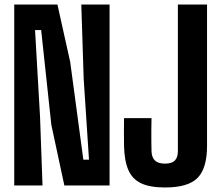

<svg xmlns="http://www.w3.org/2000/svg" viewBox="-20 -820 970 849"><path d="M43 0V-800H234L290.5 -545.5L348.5 -114H373.5L350 -472L339.5 -800H464.5V0H264.5L207 -268L162 -687H135L157 -305L168 0ZM709.5 9Q643 9 604 -9.5Q565 -28 547.5 -68.5Q530 -109 528.5 -174.5Q528 -203 528 -235.8Q528 -268.5 528.5 -297.5H650Q649.5 -277 649.2 -250.5Q649 -224 649.2 -197.8Q649.5 -171.5 650 -151Q651 -124 665.2 -110.2Q679.5 -96.5 709.5 -96.5Q740 -96.5 753.2 -110.2Q766.5 -124 766.5 -151V-800H895.5V-174.5Q895.5 -76 853.8 -33.5Q812 9 709.5 9Z"/></svg>

Font: Big Shoulders Display Thin ExtraBold
Style: Regular
Weight: 800
Version: Version 2.002